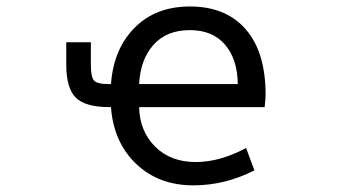

<svg xmlns="http://www.w3.org/2000/svg" viewBox="-20 -555 1040 587"><path d="M319.3 -297.9Q327.1 -405.3 391.6 -470.2Q456.1 -535.2 560.5 -535.2Q670.9 -535.2 731.4 -465.3Q792 -395.5 792 -265.6Q792 -252.9 789.1 -227.5H405.3Q407.2 -153.3 454.6 -106.4Q502 -59.6 578.1 -59.6Q652.3 -59.6 732.4 -102.5L757.8 -34.2Q668 11.7 571.3 11.7Q464.8 11.7 396 -54.2Q327.1 -120.1 319.3 -227.5H314.5Q241.2 -227.5 211.9 -256.3Q182.6 -285.2 182.6 -357.4V-425.8H257.8V-358.4Q257.8 -319.3 267.6 -308.6Q277.3 -297.9 314.5 -297.9ZM707 -297.9Q706.1 -374 668 -418.5Q629.9 -462.9 560.5 -462.9Q489.3 -462.9 449.2 -418Q409.2 -373 405.3 -297.9Z"/></svg>

Font: Gen Shin Gothic Monospace Regular
Style: Regular
Weight: 400
Designer: [Source Han Sans]
Ryoko NISHIZUKA  (kana & ideographs); Paul D. Hunt (Latin, Greek & Cyrillic); Wenlong ZHANG  (bopomofo
Version: Version 1.002.20150607